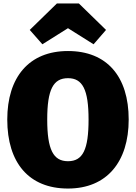

<svg xmlns="http://www.w3.org/2000/svg" viewBox="-20 -1068 785 1110"><path d="M225 -812 373 -905 521 -812 593 -895 436 -1048H309L152 -895ZM373 -773C147 -773 22 -621 22 -377C22 -127 147 22 373 22C598 22 724 -133 724 -377C724 -626 598 -773 373 -773ZM373 -616C457 -616 492 -551 492 -377C492 -203 459 -136 373 -136C288 -136 253 -203 253 -377C253 -551 288 -616 373 -616Z"/></svg>

Font: Glow Sans SC Normal Heavy
Style: Regular
Weight: 900
Designer: Ryoko NISHIZUKA (kana, bopomofo & ideographs); Paul D. Hunt (Latin, Greek & Cyrillic); Sandoll Communications, Soo-young
Version: Version 0.93